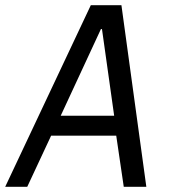

<svg xmlns="http://www.w3.org/2000/svg" viewBox="-42 -720 662 740"><path d="M63 0H-22L308 -700H426L522 0H435L406 -197H155ZM192 -274H398L351 -608H347Z"/></svg>

Font: CommitMono
Style: Italic
Weight: 400
Monospace: yes
Designer: Eigil Nikolajsen
Foundry: Eigil Nikolajsen
Version: Version 1.143